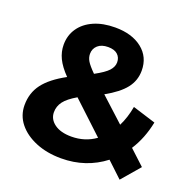

<svg xmlns="http://www.w3.org/2000/svg" viewBox="-127 -837 982 978"><g transform="rotate(20 364.0 -348.5)"><path d="M621 12 538 -66Q489 -28 430 -8Q371 12 303 12Q226 12 165.5 -13Q105 -38 70.5 -81Q36 -124 36 -180Q36 -246 73 -295Q110 -344 191 -388Q152 -428 135 -463.5Q118 -499 118 -537Q118 -588 145 -627Q172 -666 221 -687.5Q270 -709 336 -709Q427 -709 482 -665.5Q537 -622 537 -548Q537 -494 504 -452Q471 -410 399 -370L528 -252Q552 -300 563 -361L688 -322Q670 -232 625 -162L706 -87ZM445 -151 276 -309Q228 -281 208.5 -255Q189 -229 189 -197Q189 -159 222.5 -134.5Q256 -110 314 -110Q388 -110 445 -151ZM314 -450Q366 -478 385.5 -499.5Q405 -521 405 -545Q405 -571 387.5 -587Q370 -603 336 -603Q300 -603 280 -585Q260 -567 260 -539Q260 -519 271 -500.5Q282 -482 314 -450Z"/></g></svg>

Font: Montserrat
Style: Bold
Weight: 700
Designer: Julieta Ulanovsky
Foundry: Julieta Ulanovsky
Version: Version 9.000; ttfautohint (v1.8.4.7-5d5b)